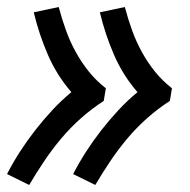

<svg xmlns="http://www.w3.org/2000/svg" viewBox="-20 -609 540 546"><path d="M251 -83 188 -114Q205 -147 225 -178Q245 -209 268 -238.5Q291 -268 316.5 -295.5Q342 -323 371 -347Q330 -394 304.5 -452.5Q279 -511 264 -574L335 -589Q344 -555 355.5 -523Q367 -491 383.5 -461Q400 -431 421 -405Q442 -379 469 -358L463 -322Q429 -300 398.5 -273Q368 -246 342 -215Q316 -184 293.5 -150.5Q271 -117 251 -83ZM63 -83 0 -114Q17 -147 37 -178Q57 -209 80 -238.5Q103 -268 128.5 -295.5Q154 -323 183 -347Q142 -394 116.5 -452.5Q91 -511 76 -574L147 -589Q156 -555 167.5 -523Q179 -491 195.5 -461Q212 -431 233 -405Q254 -379 281 -358L275 -322Q241 -300 210.5 -273Q180 -246 154 -215Q128 -184 105.5 -150.5Q83 -117 63 -83Z"/></svg>

Font: Iosevka Medium Oblique
Style: Regular
Weight: 500
Italic angle: -9°
Monospace: yes
Designer: Belleve Invis
Foundry: Belleve Invis
Version: Version 32.5.0; ttfautohint (v1.8.4)